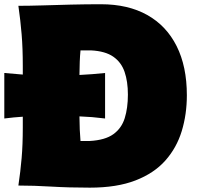

<svg xmlns="http://www.w3.org/2000/svg" viewBox="-39 -862 919 892"><path d="M46.4 0Q56.2 -65.4 61.5 -127.7Q66.9 -189.9 66.9 -269.5V-319.8Q45.9 -318.4 24.4 -316.4Q2.9 -314.5 -19 -311.5V-522.9Q23.9 -518.6 66.9 -515.6V-555.2Q66.9 -638.2 61.5 -702.6Q56.2 -767.1 46.4 -835Q95.7 -835 158.2 -836.9Q220.7 -838.9 290.5 -840.6Q360.4 -842.3 430.2 -842.3Q556.2 -842.3 645.3 -792.2Q734.4 -742.2 781.7 -647.7Q829.1 -553.2 829.1 -419.4Q829.1 -331.1 805.4 -253.2Q781.7 -175.3 729.2 -116.2Q676.8 -57.1 590.3 -23.7Q503.9 9.8 378.4 9.8Q281.2 9.8 199.7 4.9Q118.2 0 46.4 0ZM335 -207H377.4Q449.2 -210.9 487.5 -238.5Q525.9 -266.1 540.5 -313.2Q555.2 -360.4 555.2 -422.4Q555.2 -483.4 539.8 -528.1Q524.4 -572.8 487.3 -598.6Q450.2 -624.5 384.3 -627.9H335Q332.5 -602.5 331.5 -575.4Q330.6 -548.3 330.1 -513.7Q389.2 -516.6 449.2 -522.9V-311.5Q418.5 -315.4 388.7 -317.9Q358.9 -320.3 330.1 -321.3Q330.6 -254.9 335 -207Z"/></svg>

Font: Pinar Black
Style: Regular
Weight: 900
Designer: Amin Abedi
Version: Version 3.000